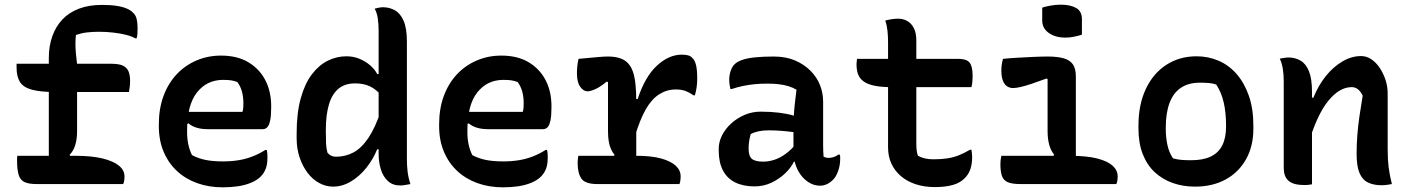

<svg xmlns="http://www.w3.org/2000/svg" viewBox="-20 -788 6040 822"><path d="M416 -767Q453 -767 479 -763Q505 -759 522.5 -751.5Q540 -744 549 -734Q561 -724 565 -707Q569 -690 569 -669Q569 -658 568.5 -646Q568 -634 565 -624H559Q543 -633 519 -639Q495 -645 465 -648.5Q435 -652 403 -652Q375 -652 351 -649Q327 -646 305 -638Q303 -621 303 -601Q303 -581 305 -559Q307 -537 310 -513Q310 -478 310 -442Q310 -406 310 -370.5Q310 -335 310 -299.5Q310 -264 310 -228Q310 -192 302 -166.5Q294 -141 278 -125L292 -95H189Q189 -139 189 -183.5Q189 -228 189 -272.5Q189 -317 189 -361Q189 -405 189 -449.5Q189 -494 189 -539Q189 -591 204 -633Q219 -675 247.5 -705Q276 -735 318.5 -751Q361 -767 416 -767ZM51 -515H457Q488 -515 505 -507.5Q522 -500 529.5 -484Q537 -468 537 -441Q537 -429 535.5 -416.5Q534 -404 532 -394H218Q153 -394 116.5 -404Q80 -414 65.5 -437Q51 -460 51 -498Q51 -502 51 -506.5Q51 -511 51 -515ZM54 -121H302Q373 -121 419.5 -109.5Q466 -98 489.5 -78.5Q513 -59 513 -33Q513 -27 512.5 -21.5Q512 -16 511 -10.5Q510 -5 507 0H137Q102 0 84 -9Q66 -18 59.5 -40.5Q53 -63 53 -103Q53 -107 53 -109.5Q53 -112 53.5 -115Q54 -118 54 -121Z M926 -550Q995 -550 1042.5 -522Q1090 -494 1115.5 -445.5Q1141 -397 1141 -333V-329Q1141 -292 1136.5 -271.5Q1132 -251 1124 -243Q1116 -235 1105 -235H868Q842 -235 821 -241.5Q800 -248 787 -260L767 -250L770 -309H1018Q1021 -318 1021.5 -328Q1022 -338 1022 -346Q1022 -373 1016 -395.5Q1010 -418 996 -437Q982 -442 969.5 -444Q957 -446 935 -446Q866 -446 823.5 -392.5Q781 -339 781 -230V-223Q781 -193 786.5 -168.5Q792 -144 802 -124Q828 -110 859 -103.5Q890 -97 935 -97Q970 -97 1001 -102Q1032 -107 1060.5 -118Q1089 -129 1116 -146H1122Q1124 -138 1124.5 -130Q1125 -122 1125 -113Q1125 -84 1117.5 -65Q1110 -46 1096 -32Q1080 -16 1054.5 -5.5Q1029 5 998.5 9.5Q968 14 934 14Q874 14 824 -4Q774 -22 737.5 -56Q701 -90 680.5 -138.5Q660 -187 660 -248V-255Q660 -323 680 -377Q700 -431 736 -469.5Q772 -508 821 -529Q870 -550 926 -550Z M1463 -547Q1493 -547 1518.5 -536.5Q1544 -526 1564 -509Q1584 -492 1595 -471H1615V-377Q1590 -406 1563.5 -418.5Q1537 -431 1500 -431Q1457 -431 1429.5 -408.5Q1402 -386 1388.5 -341.5Q1375 -297 1375 -232V-222Q1375 -194 1376 -173Q1377 -152 1382 -134Q1390 -125 1398.5 -121Q1407 -117 1418 -117Q1459 -117 1493.5 -135.5Q1528 -154 1557.5 -198Q1587 -242 1611 -315V-149H1595Q1577 -105 1547.5 -68.5Q1518 -32 1481.5 -10.5Q1445 11 1406 11Q1375 11 1346.5 -4.5Q1318 -20 1296.5 -48.5Q1275 -77 1262.5 -114.5Q1250 -152 1250 -196V-216Q1250 -304 1267.5 -367Q1285 -430 1315 -469.5Q1345 -509 1383 -528Q1421 -547 1463 -547ZM1620 -757Q1647 -757 1670.5 -744Q1694 -731 1708 -699Q1722 -667 1722 -610Q1722 -546 1722 -483Q1722 -420 1722 -358Q1722 -296 1722 -234Q1722 -172 1722 -110Q1722 -79 1725 -53.5Q1728 -28 1737 0Q1732 1 1726 2Q1720 3 1715 4Q1710 5 1705 5.5Q1700 6 1693 6Q1661 6 1640.5 -13Q1620 -32 1610.5 -63Q1601 -94 1601 -130Q1601 -204 1601 -269Q1601 -334 1601 -395.5Q1601 -457 1601 -521Q1601 -585 1601 -656Q1601 -684 1597.5 -708.5Q1594 -733 1584 -751Q1589 -752 1593 -753Q1597 -754 1601.5 -755Q1606 -756 1610.5 -756.5Q1615 -757 1620 -757Z M2126 -550Q2195 -550 2242.5 -522Q2290 -494 2315.5 -445.5Q2341 -397 2341 -333V-329Q2341 -292 2336.5 -271.5Q2332 -251 2324 -243Q2316 -235 2305 -235H2068Q2042 -235 2021 -241.5Q2000 -248 1987 -260L1967 -250L1970 -309H2218Q2221 -318 2221.5 -328Q2222 -338 2222 -346Q2222 -373 2216 -395.5Q2210 -418 2196 -437Q2182 -442 2169.5 -444Q2157 -446 2135 -446Q2066 -446 2023.5 -392.5Q1981 -339 1981 -230V-223Q1981 -193 1986.5 -168.5Q1992 -144 2002 -124Q2028 -110 2059 -103.5Q2090 -97 2135 -97Q2170 -97 2201 -102Q2232 -107 2260.5 -118Q2289 -129 2316 -146H2322Q2324 -138 2324.5 -130Q2325 -122 2325 -113Q2325 -84 2317.5 -65Q2310 -46 2296 -32Q2280 -16 2254.5 -5.5Q2229 5 2198.5 9.5Q2168 14 2134 14Q2074 14 2024 -4Q1974 -22 1937.5 -56Q1901 -90 1880.5 -138.5Q1860 -187 1860 -248V-255Q1860 -323 1880 -377Q1900 -431 1936 -469.5Q1972 -508 2021 -529Q2070 -550 2126 -550Z M2604 -110 2611 -125Q2602 -136 2595.5 -150.5Q2589 -165 2586 -184Q2583 -203 2583 -227Q2583 -262 2583 -296.5Q2583 -331 2583 -366Q2583 -401 2583 -436L2578 -439Q2549 -415 2528 -406Q2507 -397 2495 -397Q2478 -397 2464 -416.5Q2450 -436 2450 -475Q2450 -492 2452 -508.5Q2454 -525 2457 -536Q2467 -537 2478 -538Q2489 -539 2500 -540Q2511 -541 2522 -542Q2533 -543 2543.5 -544Q2554 -545 2565 -545.5Q2576 -546 2583 -546Q2611 -546 2632 -539.5Q2653 -533 2667 -519Q2681 -505 2689 -483Q2697 -461 2700.5 -429Q2704 -397 2704 -355Q2704 -323 2704 -290.5Q2704 -258 2704 -225Q2704 -192 2704 -159Q2704 -126 2704 -94ZM2697 -364H2710Q2741 -459 2792 -506.5Q2843 -554 2899 -554Q2915 -554 2926 -551Q2937 -548 2944 -540Q2955 -530 2960 -509Q2965 -488 2965 -453Q2965 -432 2962.5 -414.5Q2960 -397 2955 -380H2949Q2932 -392 2915 -398.5Q2898 -405 2873 -405Q2835 -405 2802.5 -384.5Q2770 -364 2744.5 -319.5Q2719 -275 2697 -200ZM2456 -121H2705Q2769 -121 2810.5 -109.5Q2852 -98 2873 -78.5Q2894 -59 2894 -33Q2894 -27 2893.5 -21.5Q2893 -16 2892 -10.5Q2891 -5 2889 0H2538Q2485 0 2469 -23.5Q2453 -47 2453 -91Q2453 -96 2453.5 -101Q2454 -106 2454.5 -111Q2455 -116 2456 -121Z M3504 -353Q3504 -330 3504 -306.5Q3504 -283 3504 -259.5Q3504 -236 3504 -212.5Q3504 -189 3504 -166Q3504 -153 3504.5 -141Q3505 -129 3506 -117Q3510 -115 3516 -113.5Q3522 -112 3527 -112Q3538 -112 3549 -115.5Q3560 -119 3569 -126H3575Q3577 -121 3577 -117Q3577 -113 3577 -107Q3577 -81 3568.5 -56.5Q3560 -32 3547 -19Q3533 -5 3519 1Q3505 7 3491 7Q3466 7 3444.5 -6Q3423 -19 3408 -39.5Q3393 -60 3385 -86Q3377 -112 3377 -138Q3377 -163 3377 -189Q3377 -215 3377 -236Q3377 -266 3378.5 -292Q3380 -318 3383 -345.5Q3386 -373 3390 -404Q3373 -414 3354 -419.5Q3335 -425 3313.5 -427.5Q3292 -430 3265 -430Q3236 -430 3210.5 -427.5Q3185 -425 3161 -420Q3137 -415 3113 -407H3107Q3105 -416 3103.5 -426Q3102 -436 3102 -447Q3102 -466 3108 -484Q3114 -502 3125 -513Q3136 -524 3157.5 -531.5Q3179 -539 3212.5 -542.5Q3246 -546 3293 -546Q3344 -546 3383 -529.5Q3422 -513 3449.5 -485.5Q3477 -458 3490.5 -424Q3504 -390 3504 -353ZM3185 -151Q3185 -120 3199 -108Q3213 -96 3248 -96Q3271 -96 3295.5 -104Q3320 -112 3344.5 -130Q3369 -148 3391 -176L3397 -96H3379Q3366 -69 3340.5 -45Q3315 -21 3282 -5.5Q3249 10 3210 10Q3162 10 3127.5 -7Q3093 -24 3075 -58.5Q3057 -93 3057 -144V-151Q3057 -180 3071 -208Q3085 -236 3110 -259Q3135 -282 3167.5 -296Q3200 -310 3237 -310Q3279 -310 3315.5 -305.5Q3352 -301 3378 -293Q3404 -285 3415 -275Q3421 -270 3425.5 -261.5Q3430 -253 3432.5 -241Q3435 -229 3435 -211Q3408 -218 3379.5 -222Q3351 -226 3323.5 -228Q3296 -230 3272 -230Q3247 -230 3228 -226Q3209 -222 3194 -214Q3190 -200 3187.5 -185Q3185 -170 3185 -153Z M3649 -536H4084Q4118 -536 4131 -520Q4144 -504 4144 -463Q4144 -455 4143.5 -446Q4143 -437 4142 -429.5Q4141 -422 4139 -415H3795Q3753 -415 3724 -421Q3695 -427 3678 -439Q3661 -451 3654 -469Q3647 -487 3647 -513Q3647 -517 3647.5 -521.5Q3648 -526 3648.5 -529.5Q3649 -533 3649 -536ZM4139 -147Q4140 -140 4141 -131.5Q4142 -123 4142 -116Q4142 -85 4134 -62.5Q4126 -40 4108 -23Q4100 -15 4088 -8Q4076 -1 4060.5 3.5Q4045 8 4025.5 10.5Q4006 13 3983 13Q3938 13 3901 1Q3864 -11 3837.5 -33.5Q3811 -56 3796.5 -87Q3782 -118 3782 -157Q3782 -214 3782 -270.5Q3782 -327 3782 -383Q3782 -439 3782 -496Q3782 -553 3782 -608Q3782 -633 3779.5 -656.5Q3777 -680 3770 -700Q3785 -704 3798.5 -706Q3812 -708 3825 -708Q3847 -708 3864.5 -698Q3882 -688 3892.5 -667.5Q3903 -647 3903 -615Q3903 -559 3903 -504Q3903 -449 3903 -393.5Q3903 -338 3903 -283Q3903 -228 3903 -172Q3903 -157 3904.5 -144.5Q3906 -132 3910 -121Q3925 -113 3941 -109.5Q3957 -106 3976 -106Q4010 -106 4036 -110Q4062 -114 4084.5 -123Q4107 -132 4133 -147Z M4485 -109 4493 -126Q4479 -143 4472 -168Q4465 -193 4465 -227Q4465 -250 4465 -272Q4465 -294 4465 -316.5Q4465 -339 4465 -361Q4465 -383 4465 -405Q4465 -427 4465 -449L4461 -452Q4423 -438 4394.5 -428.5Q4366 -419 4347 -415Q4328 -411 4317 -411Q4303 -411 4291.5 -418.5Q4280 -426 4273.5 -443Q4267 -460 4267 -486Q4267 -500 4269 -513Q4271 -526 4274 -536Q4302 -539 4337.5 -541Q4373 -543 4406.5 -544.5Q4440 -546 4465 -546Q4507 -546 4533.5 -538.5Q4560 -531 4573 -513Q4586 -495 4586 -460Q4586 -423 4586 -387Q4586 -351 4586 -314Q4586 -277 4586 -240Q4586 -203 4586 -166.5Q4586 -130 4586 -94ZM4267 -121H4561Q4633 -121 4677.5 -109.5Q4722 -98 4743.5 -78.5Q4765 -59 4765 -33Q4765 -27 4764.5 -21.5Q4764 -16 4763 -10.5Q4762 -5 4759 0H4348Q4313 0 4294.5 -8Q4276 -16 4269.5 -35Q4263 -54 4263 -84Q4263 -92 4263.5 -98Q4264 -104 4265 -109.5Q4266 -115 4267 -121ZM4442 -755Q4449 -758 4458.5 -760Q4468 -762 4478 -764Q4488 -766 4499.5 -767Q4511 -768 4521 -768Q4562 -768 4587 -754Q4612 -740 4612 -706V-640Q4605 -637 4596.5 -635Q4588 -633 4579 -631Q4570 -629 4560.5 -628Q4551 -627 4541 -627Q4498 -627 4470 -647Q4442 -667 4442 -700Z M5103 -547Q5152 -547 5196 -528.5Q5240 -510 5273.5 -472Q5307 -434 5326.5 -378.5Q5346 -323 5346 -250V-237Q5346 -162 5314.5 -106Q5283 -50 5227 -19.5Q5171 11 5096 11Q5045 11 5001 -4.5Q4957 -20 4924 -50.5Q4891 -81 4872.5 -128Q4854 -175 4854 -238V-250Q4854 -340 4885.5 -407Q4917 -474 4973.5 -510.5Q5030 -547 5103 -547ZM5117 -434Q5068 -434 5035.5 -412Q5003 -390 4987 -347Q4971 -304 4971 -242V-235Q4971 -200 4978 -167.5Q4985 -135 5002 -110Q5020 -105 5038 -103.5Q5056 -102 5079 -102Q5131 -102 5164 -118Q5197 -134 5213 -166Q5229 -198 5229 -246V-252Q5229 -306 5219 -349.5Q5209 -393 5187 -426Q5173 -431 5156.5 -432.5Q5140 -434 5117 -434Z M5939 0Q5928 2 5917.5 3.5Q5907 5 5894 5Q5861 5 5837 -6.5Q5813 -18 5800.5 -47Q5788 -76 5788 -129Q5788 -169 5791 -208.5Q5794 -248 5800 -289.5Q5806 -331 5814 -378Q5806 -396 5794 -405.5Q5782 -415 5767 -415Q5741 -415 5716 -400.5Q5691 -386 5666.5 -356Q5642 -326 5620 -278Q5598 -230 5579 -163L5578 -370H5603Q5624 -422 5655.5 -461.5Q5687 -501 5726.5 -524.5Q5766 -548 5807 -548Q5831 -548 5851.5 -534Q5872 -520 5887.5 -496.5Q5903 -473 5912 -445Q5921 -417 5921 -388Q5921 -348 5921 -308.5Q5921 -269 5921 -229Q5921 -189 5921 -149Q5921 -105 5925 -72.5Q5929 -40 5939 0ZM5597 1Q5590 2 5584.5 3Q5579 4 5574 4Q5569 4 5563 4Q5538 4 5521.5 -1Q5505 -6 5495 -15.5Q5485 -25 5480.5 -38.5Q5476 -52 5476 -69Q5476 -119 5476 -167Q5476 -215 5476 -260.5Q5476 -306 5476 -351Q5476 -396 5476 -441Q5476 -469 5472 -493.5Q5468 -518 5459 -537Q5465 -538 5471 -539Q5477 -540 5483.5 -541Q5490 -542 5495 -542Q5525 -542 5548 -528.5Q5571 -515 5584 -483Q5597 -451 5597 -395Q5597 -328 5597 -259Q5597 -190 5597 -124Q5597 -58 5597 1Z"/></svg>

Font: Recursive Monospace Casual SemiBold
Style: Regular
Weight: 600
Version: Version 1.047